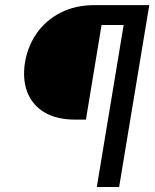

<svg xmlns="http://www.w3.org/2000/svg" viewBox="-20 -748 620 768"><path d="M557.1 -647.9H386.2L323.7 -269.5H282.7Q205.1 -269.5 156.5 -299.3Q107.9 -329.1 88.6 -381.1Q69.3 -433.1 80.1 -499Q91.3 -564.5 127.7 -616Q164.1 -667.5 222.7 -697.5Q281.2 -727.5 358.4 -727.5H570.3ZM367.2 0 487.8 -727.5H577.1L456.5 0Z"/></svg>

Font: Inter 24pt
Style: Italic
Weight: 400
Italic angle: -9.3988°
Designer: Rasmus Andersson
Foundry: rsms
Version: Version 4.001;git-66647c0bb